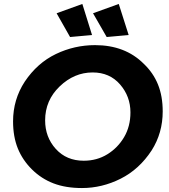

<svg xmlns="http://www.w3.org/2000/svg" viewBox="-20 -939 853 970"><path d="M334 -752 266 -872 396 -919 445 -762ZM519 -752 450 -872 580 -919 630 -762ZM394 11Q312 11 250.5 -12.5Q189 -36 141.5 -83Q94 -130 70 -189.2Q46 -248.5 46 -326Q46 -436 105 -526.5Q168.5 -621 262.2 -666Q356 -711 460 -711Q612 -711 706 -617Q754 -571.5 778 -512.5Q802 -453.5 802 -376Q802 -267 746 -179Q683.5 -83.5 589.5 -36.2Q495.5 11 394 11ZM403 -127Q469.5 -127 522.2 -159.5Q575 -192 607 -246.2Q639 -300.5 639 -371Q639 -452 586.5 -512.5Q534 -573 448 -573Q355 -573 281.5 -502.5Q208 -432 208 -331Q208 -246 262 -186.5Q316 -127 403 -127Z"/></svg>

Font: Argentum Sans SemiBold
Style: Italic
Weight: 600
Italic angle: -11°
Designer: Julieta Ulanovsky (font), Cristiano Sobral (main changes and remaster)
Foundry: Julieta Ulanovsky (font), Cristiano Sobral (main changes and remaster)
Version: Version 2.007;June 15, 2022;FontCreator 14.0.0.2814 64-bit; 